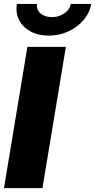

<svg xmlns="http://www.w3.org/2000/svg" viewBox="-20 -969 490 989"><path d="M319.3 -727.5 198.7 0H0.5L121.1 -727.5ZM231 -785.6Q176.3 -785.6 136.7 -807.4Q97.2 -829.1 78.4 -866.2Q59.6 -903.3 66.9 -948.7H170.9Q166 -920.4 188 -900.6Q210 -880.9 247.1 -880.9Q271.5 -880.9 292.5 -889.9Q313.5 -898.9 327.4 -914.3Q341.3 -929.7 344.2 -948.7H449.7Q442.4 -903.3 410.9 -866.2Q379.4 -829.1 332.5 -807.4Q285.6 -785.6 231 -785.6Z"/></svg>

Font: Inter 17pt Black
Style: Italic
Weight: 900
Italic angle: -9.3988°
Version: Version 4.001;git-66647c0bb